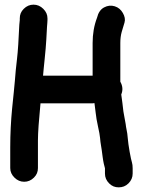

<svg xmlns="http://www.w3.org/2000/svg" viewBox="-20 -712 613 825"><path d="M154 -268H372C377 -268 381 -268 386 -269V-268C387 -259 389 -246 391 -228C393 -210 396 -191 401 -169C406 -147 409 -130 410 -119C411 -108 412 -97 414 -87C416 -77 418 -61 421 -38C424 -15 428 1 431 11V34C431 50 437 64 449 76C461 88 474 93 490 93C506 93 520 88 532 76C544 64 550 50 550 34V11C550 1 549 -7 547 -14C545 -21 541 -36 537 -60C533 -84 530 -103 529 -118C528 -133 526 -145 524 -154C522 -163 521 -171 520 -179L514 -212C511 -227 509 -240 508 -252C507 -264 505 -275 504 -284C503 -293 502 -300 501 -306C509 -325 507 -343 497 -361V-527C497 -545 499 -561 503 -575C507 -589 511 -602 515 -615C519 -628 516 -642 508 -656C500 -670 489 -680 473 -685C457 -690 442 -688 427 -680C412 -672 402 -657 397 -636C384 -602 378 -566 378 -527V-387H165C166 -403 169 -427 172 -459C175 -491 178 -518 179 -542C180 -566 181 -584 182 -597C183 -610 184 -619 184 -626V-633C184 -649 178 -662 166 -674C154 -686 140 -692 124 -692C108 -692 94 -686 82 -674C70 -662 65 -649 65 -633V-626C65 -623 64 -616 63 -606C60 -541 57 -491 53 -458C49 -425 46 -394 44 -366C42 -338 37 -297 32 -245C27 -193 24 -137 24 -79V10C24 26 30 39 42 51C54 63 68 69 84 69C100 69 114 63 126 51C138 39 143 26 143 10V-108C143 -142 147 -195 154 -268Z"/></svg>

Font: AppleStorm
Style: Xbd
Weight: 800
Foundry: Cannot Into Space Fonts
Version: Version 1.01